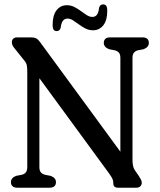

<svg xmlns="http://www.w3.org/2000/svg" viewBox="-20 -874 744 894"><path d="M240.6 -25.9Q240.6 -13.7 233.2 -6.9Q225.7 0 210.8 0H60.7Q45.8 0 38.4 -6.9Q30.9 -13.7 30.9 -25.9Q30.9 -45.6 54.8 -55.1L83 -60.5Q95.1 -64.2 101 -72.5Q107 -80.8 107 -96.5V-539.3Q107 -559.8 104.6 -570.7Q102.2 -581.7 94.8 -590.1L49.7 -646.5Q42.2 -655.2 38.7 -662.2Q35.2 -669.2 35.2 -677.8Q35.2 -688.2 42 -694.1Q48.8 -700 59.6 -700H123.7Q139.1 -700 148.1 -695.5Q157.1 -691.1 165.9 -678.8L556.8 -145.4L540.5 -98.4V-603.5Q540.5 -619.5 534.8 -627.3Q529 -635.2 515.7 -639.5L487.7 -644.9Q463.3 -655 463.3 -674.1Q463.3 -686.6 470.8 -693.3Q478.2 -700 493.1 -700H643.2Q658.6 -700 665.8 -693.3Q673 -686.6 673 -674.1Q673 -654.4 648.8 -644.9L620.9 -639.5Q608.4 -635.4 602.7 -627.5Q596.9 -619.7 596.9 -603.5V-128.6Q596.9 -114.1 599.3 -102.8Q601.6 -91.5 607.5 -81.9L627.6 -52.9Q634.4 -42.2 637.2 -35.8Q640 -29.4 640 -23.3Q640 -13.3 633.5 -6.7Q627 0 614.7 0H529.5Q507.6 0 507.6 -20Q507.6 -30.8 504.5 -39.1Q501.5 -47.4 487.9 -66.5L134.9 -548.8L163.4 -578.4V-96.5Q163.4 -80.6 169.4 -72.6Q175.4 -64.6 188.2 -60.5L216.2 -55.1Q240.6 -45.6 240.6 -25.9ZM413.1 -733Q394.2 -733 378 -741.3Q361.7 -749.6 347.4 -760.3Q333 -770.9 320.1 -779.2Q307.1 -787.5 294.3 -787.5Q267.7 -787.5 263.1 -747.4Q259.5 -729.2 243.9 -729.2Q225 -729.2 225 -757Q225 -803 243.4 -826.4Q261.8 -849.7 291.2 -849.7Q310.1 -849.7 326.4 -841.4Q342.6 -833.1 356.8 -822.5Q371 -811.8 384.1 -803.5Q397.1 -795.2 410.2 -795.2Q437 -795.2 440.9 -835.2Q444.1 -853.5 460.6 -853.5Q479.5 -853.5 479.5 -825.4Q479.5 -779.1 461 -756.1Q442.5 -733 413.1 -733Z"/></svg>

Font: Fraunces 144pt S100 Black
Style: Regular
Weight: 900
Version: Version 1.000